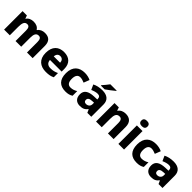

<svg xmlns="http://www.w3.org/2000/svg" viewBox="407 -2447 4034 4034"><g transform="rotate(45 2424.0 -429.5)"><path d="M729 -610C663 -610 602 -584 568 -532H558C527 -583 473 -610 393 -610C321 -610 262 -582 231 -531H224L200 -600H72V-51H241V-301C241 -414 263 -477 338 -477C388 -477 412 -441 412 -362V-51H580V-318C580 -420 606 -477 677 -477C727 -477 752 -442 752 -362V-51H920V-409C920 -550 854 -610 729 -610Z M1299 -610C1140 -610 1034 -517 1034 -322C1034 -129 1153 -41 1319 -41C1408 -41 1464 -53 1518 -81V-206C1457 -177 1403 -164 1333 -164C1252 -164 1207 -210 1204 -282H1551V-360C1551 -524 1454 -610 1299 -610ZM1302 -493C1364 -493 1395 -449 1396 -391H1207C1213 -461 1250 -493 1302 -493Z M1901 -41C1977 -41 2026 -56 2072 -86V-224C2025 -194 1974 -176 1916 -176C1849 -176 1808 -221 1808 -324C1808 -426 1846 -476 1915 -476C1956 -476 1994 -463 2041 -444L2090 -571C2044 -594 1987 -610 1915 -610C1753 -610 1637 -523 1637 -323C1637 -127 1736 -41 1901 -41Z M2650 -807V-817H2463C2432 -772 2375 -707 2342 -670V-657H2454C2506 -692 2607 -770 2650 -807ZM2437 -611C2349 -611 2272 -593 2212 -561L2263 -449C2316 -472 2368 -489 2417 -489C2465 -489 2494 -466 2494 -413V-397L2400 -394C2241 -387 2158 -334 2158 -217C2158 -97 2230 -41 2327 -41C2418 -41 2461 -66 2508 -125H2512L2545 -51H2662V-415C2662 -544 2580 -611 2437 -611ZM2443 -299 2494 -301V-257C2494 -198 2450 -162 2394 -162C2356 -162 2330 -179 2330 -221C2330 -268 2359 -296 2443 -299Z M3131 -610C3058 -610 2998 -583 2963 -529H2955L2932 -600H2804V-51H2973V-301C2973 -414 2996 -477 3078 -477C3133 -477 3157 -438 3157 -362V-51H3325V-409C3325 -550 3247 -610 3131 -610Z M3553 -818C3503 -818 3462 -801 3462 -740C3462 -680 3503 -662 3553 -662C3602 -662 3643 -680 3643 -740C3643 -801 3602 -818 3553 -818ZM3636 -600H3468V-51H3636Z M4017 -41C4093 -41 4142 -56 4188 -86V-224C4141 -194 4090 -176 4032 -176C3965 -176 3924 -221 3924 -324C3924 -426 3962 -476 4031 -476C4072 -476 4110 -463 4157 -444L4206 -571C4160 -594 4103 -610 4031 -610C3869 -610 3753 -523 3753 -323C3753 -127 3852 -41 4017 -41Z M4553 -611C4465 -611 4388 -593 4328 -561L4379 -449C4432 -472 4484 -489 4533 -489C4581 -489 4610 -466 4610 -413V-397L4516 -394C4357 -387 4274 -334 4274 -217C4274 -97 4346 -41 4443 -41C4534 -41 4577 -66 4624 -125H4628L4661 -51H4778V-415C4778 -544 4696 -611 4553 -611ZM4559 -299 4610 -301V-257C4610 -198 4566 -162 4510 -162C4472 -162 4446 -179 4446 -221C4446 -268 4475 -296 4559 -299Z"/></g></svg>

Font: Noto Sans Tamil UI ExtraBold
Style: Regular
Weight: 800
Designer: Jelle Bosma - Monotype Design Team
Foundry: Monotype Imaging Inc.
Version: Version 2.004